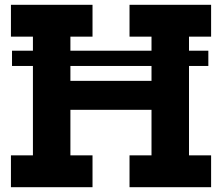

<svg xmlns="http://www.w3.org/2000/svg" viewBox="-20 -779 924 799"><path d="M847 -568V-504.5H30V-568ZM674.5 -442.5V-322H199V-442.5ZM25.5 -626.5V-759H365V-626.5H273V-132.5H365V0H25.5V-132.5H117V-626.5ZM519 -626.5V-759H858.5V-626.5H766.5V-132.5H858.5V0H519V-132.5H610.5V-626.5Z"/></svg>

Font: Hepta Slab ExtraLight
Style: Bold
Weight: 700
Version: Version 1.102